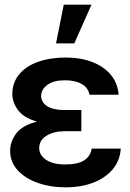

<svg xmlns="http://www.w3.org/2000/svg" viewBox="-20 -802 565 832"><path d="M259.8 -325.2H332.5V-233.4H259.8Q213.9 -233.4 181.9 -214.1Q149.9 -194.8 149.9 -159.7Q149.9 -129.9 179.7 -109.6Q209.5 -89.4 262.7 -89.4Q316.4 -89.4 344 -106.7Q371.6 -124 377.4 -158.2H503.4Q499.5 -104 467 -66.7Q434.6 -29.3 382.3 -9.8Q330.1 9.8 266.6 9.8Q197.8 9.8 143.1 -9.8Q88.4 -29.3 56.2 -64.7Q23.9 -100.1 23.9 -148.4Q23.9 -188.5 50.5 -223.9Q77.1 -259.3 140.6 -274.9Q82.5 -291.5 58.1 -325Q33.7 -358.4 33.2 -394Q33.7 -444.3 63.2 -480Q92.8 -515.6 145.3 -534.2Q197.8 -552.7 265.6 -552.7Q329.1 -552.7 379.4 -533.4Q429.7 -514.2 460 -478Q490.2 -441.9 494.1 -391.6H367.7Q362.3 -421.9 334 -438Q305.7 -454.1 260.7 -454.1Q211.9 -454.1 185.3 -434.3Q158.7 -414.6 158.2 -386.2Q158.7 -358.4 184.6 -341.8Q210.4 -325.2 259.8 -325.2ZM222.7 -613.8 256.3 -781.7H376.5L301.8 -613.8Z"/></svg>

Font: Inter Tight SemiBold
Style: Regular
Weight: 600
Designer: Rasmus Andersson
Foundry: rsms
Version: Version 3.004; ttfautohint (v1.8.4.7-5d5b)